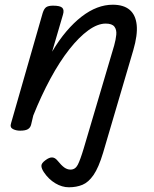

<svg xmlns="http://www.w3.org/2000/svg" viewBox="-20 -539 653 814"><path d="M417 109Q398 172 376.5 203Q355 234 329.5 244.5Q304 255 272 255Q243 255 214.5 238Q186 221 166 191Q156 176 155.5 164.5Q155 153 173 140Q189 128 201 128.5Q213 129 223 141Q240 162 252.5 171Q265 180 279 180Q299 180 309.5 160Q320 140 335 90L464 -346Q471 -371 473 -392Q475 -413 465 -426Q455 -439 428 -439Q394 -439 354.5 -410.5Q315 -382 274 -330Q233 -278 194 -206Q155 -134 121 -49L112 -11Q109 2 98.5 8.5Q88 15 65 15Q48 15 34.5 8Q21 1 27 -17L161 -484Q167 -503 176.5 -509Q186 -515 205 -515Q235 -515 244 -506Q253 -497 247 -477L201 -320Q230 -369 261.5 -406Q293 -443 326 -468.5Q359 -494 392 -506.5Q425 -519 458 -519Q504 -519 529.5 -497.5Q555 -476 559.5 -433.5Q564 -391 545 -326Z"/></svg>

Font: Playwrite AU SA
Style: Regular
Weight: 400
Designer: Veronika Burian, José Scaglione
Foundry: TypeTogether
Version: Version 1.002